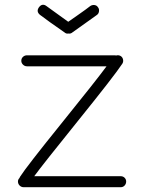

<svg xmlns="http://www.w3.org/2000/svg" viewBox="-20 -772 602 802"><path d="M484 10H79Q69 10 62 3Q55 -4 55 -14Q55 -22 61 -28L64 -34Q90 -75 237 -257Q384 -439 425 -495H93Q83 -495 76 -502Q69 -509 69 -518Q69 -528 76 -534.5Q83 -541 93 -541H460Q463 -541 464 -540Q476 -543 484 -538Q492 -533 494 -523.5Q496 -514 491 -506Q458 -456 308 -270Q158 -84 123 -36H484Q494 -36 500.5 -29.5Q507 -23 507 -14Q507 -4 500.5 3Q494 10 484 10ZM249 -637Q181 -684 147 -710Q130 -724 143 -742Q157 -760 175 -746Q181 -741 265 -681Q272 -686 306.5 -710Q341 -734 356 -746Q364 -752 374 -751Q384 -750 389 -742Q395 -735 393.5 -724.5Q392 -714 384 -709L283 -637Q275 -630 265 -632Q257 -630 249 -637Z"/></svg>

Font: Hoogli
Style: Regular
Weight: 400
Designer: Anand Singh Naorem
Foundry: Brand New Type
Version: Version 1.00 b007